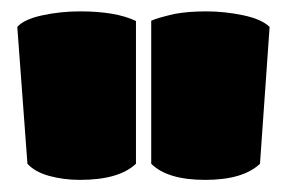

<svg xmlns="http://www.w3.org/2000/svg" viewBox="-20 -689 495 331"><path d="M118.2 -669.4Q84.5 -669.4 53 -662.6Q21.5 -655.8 9.8 -642.6L27.3 -406.7Q40 -392.6 64.9 -385.7Q89.8 -378.9 117.7 -378.9Q185.1 -378.9 214.4 -406.7V-652.8Q179.7 -669.4 118.2 -669.4ZM240.7 -406.7Q268.6 -378.9 333.7 -378.9Q398.9 -378.9 428.2 -406.7L444.8 -642.6Q430.7 -656.2 398.7 -662.8Q366.7 -669.4 335.7 -669.4Q304.7 -669.4 280.8 -665Q251.5 -658.2 240.7 -653.3Z"/></svg>

Font: Friends & Family
Style: Regular
Weight: 400
Designer: Sarang Kulkarni, Maithili Shingre, Noopur Datye
Foundry: Ek Type
Version: Version 1.000;hotconv 1.0.117;makeotfexe 2.5.65602